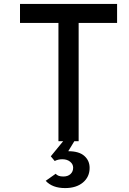

<svg xmlns="http://www.w3.org/2000/svg" viewBox="-20 -720 656 979"><path d="M213 202 264 166Q275 180 303 180Q326 180 339.5 167.5Q353 155 353 135Q353 117 337.5 104.5Q322 92 298 92Q276 92 259 101L239 77L302 0H278V-603H82V-700H577V-603H381V0H359L328 51Q383 51 410 75Q437 99 437 136Q437 182 403 210.5Q369 239 312 239Q247 239 213 202Z"/></svg>

Font: Overpass Mono Light
Style: Bold
Weight: 600
Monospace: yes
Designer: Delve Withrington, Dave Bailey
Foundry: Delve Fonts
Version: Version 1.000;DELV;Overpass